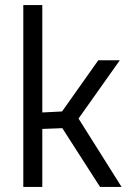

<svg xmlns="http://www.w3.org/2000/svg" viewBox="-20 -738 519 758"><path d="M147 0H72V-718H147V-294L225 -298L368 -500H453L290 -270L460 0H375L226 -232L147 -229Z"/></svg>

Font: Titillium Web
Style: Regular
Weight: 400
Version: Version 1.002;PS 57.000;hotconv 1.0.70;makeotf.lib2.5.55311